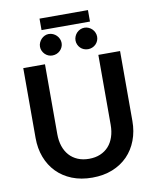

<svg xmlns="http://www.w3.org/2000/svg" viewBox="-105 -1083 953 1171"><g transform="rotate(-10 371.0 -497.5)"><path d="M371.5 -108.5Q410.5 -108.5 441.2 -121.5Q472 -134.5 493 -158Q514 -181.5 525.2 -215Q536.5 -248.5 536.5 -290V-723H671V-290Q671 -225.5 650.2 -170.8Q629.5 -116 590.8 -76.2Q552 -36.5 496.5 -14.2Q441 8 371.5 8Q301.5 8 246 -14.2Q190.5 -36.5 151.8 -76.2Q113 -116 92.2 -170.8Q71.5 -225.5 71.5 -290V-723H206V-290.5Q206 -249 217.2 -215.5Q228.5 -182 249.8 -158.2Q271 -134.5 301.8 -121.5Q332.5 -108.5 371.5 -108.5ZM221.5 -1003H521.5V-932H221.5ZM328.5 -833.5Q328.5 -820 323 -808Q317.5 -796 308.2 -787Q299 -778 286.5 -773Q274 -768 260 -768Q247 -768 235.2 -773Q223.5 -778 214.5 -787Q205.5 -796 200 -808Q194.5 -820 194.5 -833.5Q194.5 -847 200 -859.2Q205.5 -871.5 214.5 -880.8Q223.5 -890 235.2 -895.5Q247 -901 260 -901Q274 -901 286.5 -895.5Q299 -890 308.2 -880.8Q317.5 -871.5 323 -859.2Q328.5 -847 328.5 -833.5ZM548.5 -833.5Q548.5 -820 543.2 -808Q538 -796 528.8 -787Q519.5 -778 507.2 -773Q495 -768 481.5 -768Q467.5 -768 455.2 -773Q443 -778 434 -787Q425 -796 419.8 -808Q414.5 -820 414.5 -833.5Q414.5 -847 419.8 -859.2Q425 -871.5 434 -880.8Q443 -890 455.2 -895.5Q467.5 -901 481.5 -901Q495 -901 507.2 -895.5Q519.5 -890 528.8 -880.8Q538 -871.5 543.2 -859.2Q548.5 -847 548.5 -833.5Z"/></g></svg>

Font: Lato 2
Style: Bold
Weight: 700
Designer: Lukasz Dziedzic with Adam Twardoch and Botio Nikoltchev
Foundry: tyPoland Lukasz Dziedzic
Version: Version 2.015; 2015-08-06; http://www.latofonts.com/